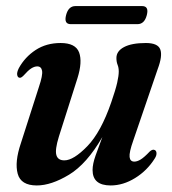

<svg xmlns="http://www.w3.org/2000/svg" viewBox="-20 -586 551 616"><path d="M473.5 -105.5Q481 -104.5 482 -96Q483 -87.5 476.5 -77.5Q452 -38.5 413.5 -14.8Q375 9 335 9Q277 9 277 -40.5Q277 -60 286.8 -87.5Q296.5 -115 308.5 -146.5Q258.5 -60 201.5 -25.5Q144.5 9 98 9Q47 9 36.8 -28.5Q26.5 -66 47 -126.5L105 -307.5Q117.5 -344.5 115 -358.8Q112.5 -373 99.5 -373Q90.5 -373 80.2 -366.5Q70 -360 55.5 -343.5Q47.5 -335.5 43 -336.5Q37 -337 35.2 -345.2Q33.5 -353.5 40.5 -367.5Q60 -403 94.2 -425.5Q128.5 -448 174.5 -448Q222.5 -448 233.8 -417.8Q245 -387.5 228.5 -335L169 -148Q156 -106 160.8 -88.8Q165.5 -71.5 186.5 -71.5Q216 -71.5 260 -116.8Q304 -162 337 -258Q351 -298.5 356 -320.8Q361 -343 361 -356.5Q361 -369 357.2 -378.2Q353.5 -387.5 353.5 -400Q353.5 -422 378 -435Q402.5 -448 448 -448Q486.5 -448 494.2 -427.5Q502 -407 486 -364.5L407.5 -135Q394 -97 395.8 -82.2Q397.5 -67.5 411 -67.5Q420 -67.5 431.2 -74.2Q442.5 -81 460.5 -100Q468 -106.5 473.5 -105.5ZM192 -537.5Q199.5 -566.5 222 -566.5H436Q458.5 -566.5 451 -537.5Q443.5 -508.5 421 -508.5H207Q184.5 -508.5 192 -537.5Z"/></svg>

Font: Fraunces 144pt Soft SemiBold
Style: Italic
Weight: 600
Italic angle: -16°
Version: Version 1.000;[b76b70a41]